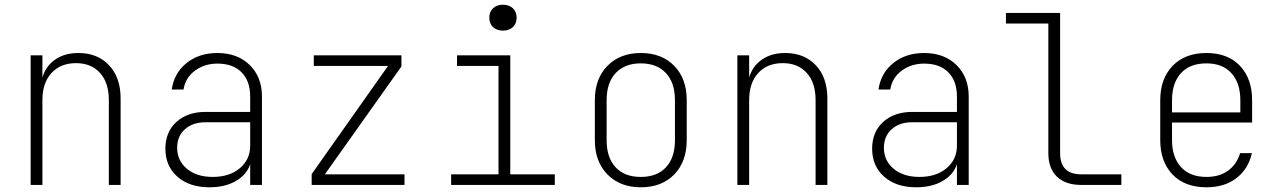

<svg xmlns="http://www.w3.org/2000/svg" viewBox="-20 -785 5440 815"><path d="M110 0V-550H160V-456Q174 -504 214 -532Q254 -560 313 -560Q394 -560 443 -508Q492 -456 492 -367V0H442V-360Q442 -434 404.5 -475.5Q367 -517 303 -517Q237 -517 198.5 -475Q160 -433 160 -360V0Z M869 10Q784 10 733 -35Q682 -80 682 -154Q682 -225 729 -267.5Q776 -310 853 -310H1042V-375Q1042 -441 1005.5 -478Q969 -515 903 -515Q848 -515 807.5 -485Q767 -455 759 -405H709Q719 -475 772 -517.5Q825 -560 903 -560Q988 -560 1040 -509Q1092 -458 1092 -375V0H1042V-88Q1027 -43 981 -16.5Q935 10 869 10ZM883 -34Q954 -34 998 -71Q1042 -108 1042 -167V-266H852Q798 -266 765 -236.5Q732 -207 732 -158Q732 -103 773.5 -68.5Q815 -34 883 -34Z M1303 0V-46L1627 -505H1312V-550H1684V-503L1359 -45H1697V0Z M1895 0V-45H2096V-505H1920V-550H2146V-45H2335V0ZM2115 -655Q2089 -655 2073 -670Q2057 -685 2057 -710Q2057 -735 2073 -750Q2089 -765 2115 -765Q2141 -765 2157 -750Q2173 -735 2173 -710Q2173 -685 2157 -670Q2141 -655 2115 -655Z M2700 10Q2612 10 2558.5 -44.5Q2505 -99 2505 -190V-360Q2505 -451 2558.5 -505.5Q2612 -560 2700 -560Q2789 -560 2842 -505.5Q2895 -451 2895 -360V-190Q2895 -99 2842 -44.5Q2789 10 2700 10ZM2700 -34Q2769 -34 2807 -75Q2845 -116 2845 -190V-360Q2845 -434 2806.5 -475Q2768 -516 2700 -516Q2632 -516 2593.5 -475Q2555 -434 2555 -360V-190Q2555 -116 2593 -75Q2631 -34 2700 -34Z M3110 0V-550H3160V-456Q3174 -504 3214 -532Q3254 -560 3313 -560Q3394 -560 3443 -508Q3492 -456 3492 -367V0H3442V-360Q3442 -434 3404.5 -475.5Q3367 -517 3303 -517Q3237 -517 3198.5 -475Q3160 -433 3160 -360V0Z M3869 10Q3784 10 3733 -35Q3682 -80 3682 -154Q3682 -225 3729 -267.5Q3776 -310 3853 -310H4042V-375Q4042 -441 4005.5 -478Q3969 -515 3903 -515Q3848 -515 3807.5 -485Q3767 -455 3759 -405H3709Q3719 -475 3772 -517.5Q3825 -560 3903 -560Q3988 -560 4040 -509Q4092 -458 4092 -375V0H4042V-88Q4027 -43 3981 -16.5Q3935 10 3869 10ZM3883 -34Q3954 -34 3998 -71Q4042 -108 4042 -167V-266H3852Q3798 -266 3765 -236.5Q3732 -207 3732 -158Q3732 -103 3773.5 -68.5Q3815 -34 3883 -34Z M4570 0Q4503 0 4466.5 -35Q4430 -70 4430 -135V-685H4250V-730H4480V-135Q4480 -45 4570 -45H4740V0Z M5101 10Q5009 10 4957 -44.5Q4905 -99 4905 -190V-360Q4905 -451 4957.5 -505.5Q5010 -560 5101 -560Q5192 -560 5243.5 -505.5Q5295 -451 5295 -360V-265H4955V-190Q4955 -118 4993 -76Q5031 -34 5101 -34Q5157 -34 5193.5 -61Q5230 -88 5244 -135H5294Q5279 -68 5228.5 -29Q5178 10 5101 10ZM4955 -308H5245V-360Q5245 -432 5207.5 -474Q5170 -516 5101 -516Q5031 -516 4993 -474.5Q4955 -433 4955 -360Z"/></svg>

Font: NKDuy Mono Thin
Style: Regular
Weight: 100
Monospace: yes
Designer: NKDuy
Foundry: NKDuy
Version: Version 2.251; ttfautohint (v1.8.4.7-5d5b)